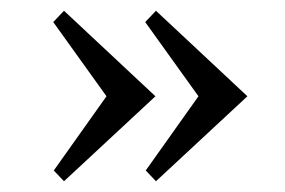

<svg xmlns="http://www.w3.org/2000/svg" viewBox="-20 -441 529 357"><path d="M270 -104 251 -124 349 -262 250 -400 270 -421 440 -262ZM99 -104 80 -124 178 -262 79 -400 99 -421 269 -262Z"/></svg>

Font: Libre Baskerville
Style: Regular
Weight: 400
Designer: Pablo Impallari, Rodrigo Fuenzalida
Foundry: Pablo Impallari, Rodrigo Fuenzalida
Version: Version 1.000; ttfautohint (v0.93) -l 8 -r 50 -G 200 -x 14 -